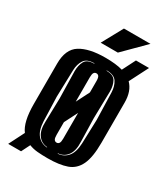

<svg xmlns="http://www.w3.org/2000/svg" viewBox="-177 -732 736 852"><g transform="rotate(30 191.5 -306.0)"><path d="M10 44 50 -35Q20 -74 20 -166V-373Q20 -447 65 -475Q110 -503 193 -503Q248 -503 282 -493L316 -560H383L334 -464Q366 -432 366 -373V-167Q366 -93 347.5 -54Q329 -15 291 -1.5Q253 12 193 12Q165 12 141.5 10Q118 8 98 0L76 44ZM167 -28V-30Q137 -32 119.5 -56Q102 -80 104 -125L107 -245L104 -383Q104 -413 115.5 -434Q127 -455 163 -455V-457Q125 -457 111 -435.5Q97 -414 96 -383L92 -245L96 -122Q98 -75 117.5 -52.5Q137 -30 167 -28ZM222 -28Q252 -30 271.5 -52.5Q291 -75 293 -122L297 -245L293 -383Q292 -414 278 -435.5Q264 -457 226 -457V-455Q262 -455 273.5 -434Q285 -413 285 -383L282 -245L285 -125Q287 -80 269.5 -56Q252 -32 222 -30ZM176 -268 210 -335V-393Q210 -410 205.5 -416.5Q201 -423 193 -423Q185 -423 180.5 -416.5Q176 -410 176 -393ZM193 -68Q201 -68 205.5 -74.5Q210 -81 210 -98V-230L176 -163V-98Q176 -81 180.5 -74.5Q185 -68 193 -68ZM141 -550 199 -656H335L229 -550Z"/></g></svg>

Font: Alumni Sans Inline One
Style: Regular
Weight: 400
Designer: Robert E. Leuschke
Foundry: Robert E. Leuschke
Version: Version 1.100; ttfautohint (v1.8.3)